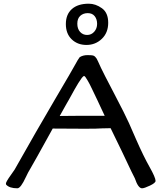

<svg xmlns="http://www.w3.org/2000/svg" viewBox="-20 -1006 872 1038"><path d="M439 -310 265 -311Q158 -117 145 -96Q132 -75 120 -49Q92 12 74 12Q31 12 13 -8Q12 -10 12 -14Q12 -18 18.5 -29.5Q25 -41 39.5 -61Q54 -81 59 -89Q179 -302 276.5 -467.5Q374 -633 387.5 -658.5Q401 -684 411 -697Q429 -708 452.5 -708Q476 -708 483 -706Q490 -704 495 -698.5Q500 -693 502.5 -689Q505 -685 510 -674Q515 -663 526 -639Q537 -615 597 -500.5Q657 -386 677 -341Q697 -296 716 -252Q756 -161 788.5 -103.5Q821 -46 821 -28Q821 -17 790.5 -2.5Q760 12 748 12Q727 12 709 -42L690 -80Q671 -121 639 -187.5Q607 -254 578 -313Q555 -312 531 -312Q508 -310 439 -310ZM303 -379 412 -380H546Q536 -400 522.5 -430Q509 -460 506.5 -464.5Q504 -469 499 -480Q494 -491 489 -501Q484 -511 477.5 -525Q471 -539 465 -550.5Q459 -562 453 -572Q440 -595 435 -595Q430 -595 422 -584.5Q414 -574 403.5 -557Q393 -540 384 -524Q357 -474 352.5 -467Q348 -460 341.5 -448Q335 -436 323.5 -416Q312 -396 303 -379ZM460 -986Q497 -986 531 -961.5Q565 -937 565 -883Q565 -829 530.5 -796Q496 -763 447.5 -763Q399 -763 367.5 -793.5Q336 -824 336 -876Q336 -928 368.5 -957Q401 -986 460 -986ZM451 -817Q474 -817 489.5 -834.5Q505 -852 505 -877Q505 -902 492 -918.5Q479 -935 454.5 -935Q430 -935 414 -920.5Q398 -906 398 -878Q398 -850 413 -833.5Q428 -817 451 -817Z"/></svg>

Font: Cagliostro
Style: Regular
Weight: 400
Designer: Matthew Desmond
Foundry: Matthew Desmond
Version: Version